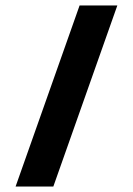

<svg xmlns="http://www.w3.org/2000/svg" viewBox="-20 -682 486 702"><path d="M37 0 271 -662H409L175 0Z"/></svg>

Font: Kanit Medium
Style: Regular
Weight: 500
Designer: Katatrad Team
Foundry: CadsonDemak
Version: Version 2.000; ttfautohint (v1.8.3)